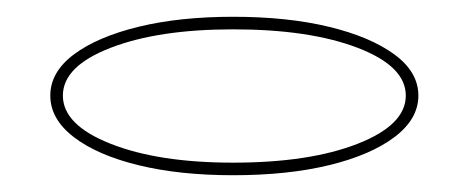

<svg xmlns="http://www.w3.org/2000/svg" viewBox="-20 -738 559 229"><path d="M258 -718Q323 -718 372.5 -706Q422 -694 450.5 -673Q479 -652 479 -624Q479 -596 450.5 -574.5Q422 -553 372.5 -541Q323 -529 258 -529Q194 -529 145 -541Q96 -553 68 -574.5Q40 -596 40 -624Q40 -652 68 -673Q96 -694 145 -706Q194 -718 258 -718ZM258 -703Q169 -703 112 -681Q55 -659 55 -624Q55 -589 112 -566.5Q169 -544 258 -544Q349 -544 406.5 -566.5Q464 -589 464 -624Q464 -659 406.5 -681Q349 -703 258 -703Z"/></svg>

Font: Kalnia Expanded Thin
Style: Regular
Weight: 250
Width: 7
Designer: Frida Medrano
Foundry: Frida Medrano
Version: Version 1.105